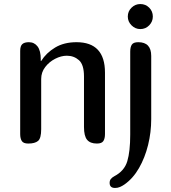

<svg xmlns="http://www.w3.org/2000/svg" viewBox="-20 -711 846 951"><path d="M80 -459Q80 -483 90.5 -492.5Q101 -502 123 -502Q150 -502 166 -481Q182 -460 182 -416V-409H184Q209 -449 253 -475.5Q297 -502 359 -502Q500 -502 500 -351V-47Q500 -25 492 -12.5Q484 0 460 0Q427 0 411.5 -18.5Q396 -37 396 -82V-332Q396 -391 371 -413Q346 -435 311 -435Q283 -435 253.5 -420Q224 -405 204 -379Q184 -353 184 -320V-71Q184 -26 168.5 -13Q153 0 120 0Q96 0 88 -12.5Q80 -25 80 -47ZM625 -455Q625 -478 633 -490Q641 -502 665 -502Q729 -502 729 -434V-121Q729 -56 713.5 7Q698 70 668.5 121.5Q639 173 596 203Q586 210 574.5 215Q563 220 550 220Q523 220 523 195Q523 183 529 175.5Q535 168 546 162Q596 136 610.5 87.5Q625 39 625 -44ZM613 -629Q613 -655 631.5 -673Q650 -691 675 -691Q701 -691 719 -673Q737 -655 737 -629Q737 -604 719 -585.5Q701 -567 675 -567Q650 -567 631.5 -585.5Q613 -604 613 -629Z"/></svg>

Font: Marmelad
Style: Regular
Weight: 400
Designer: Manvel Shmavonyan
Foundry: Cyreal
Version: Version 1.110; ttfautohint (v1.8.4.7-5d5b)